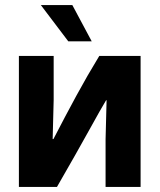

<svg xmlns="http://www.w3.org/2000/svg" viewBox="-20 -742 636 762"><path d="M55 0V-520H193V-345L189 -190H192Q239 -281 283 -362Q327 -443 374 -520H538V0H399V-189L403 -344H401Q381 -311 333 -224Q285 -137 206 0ZM251 -578 142 -722H267L344 -578Z"/></svg>

Font: Murecho SemiBold
Style: Regular
Weight: 600
Designer: Neil Summerour
Foundry: Positype
Version: Version 1.010; ttfautohint (v1.8.3)